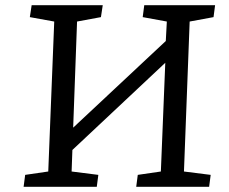

<svg xmlns="http://www.w3.org/2000/svg" viewBox="-20 -720 882 740"><path d="M617 -478 259 -142 256 -59 359 -46 353 0H71L77 -46L166 -59L189 -637L95 -654L102 -700H376L369 -654L277 -637L262 -228L619 -562L623 -637L530 -654L536 -700H809L803 -654L711 -637L689 -59L792 -46L786 0H505L511 -46L600 -59Z"/></svg>

Font: Literata 7pt
Style: Italic
Weight: 400
Italic angle: -2°
Designer: Latin by Veronika Burian and Jose Scaglione. Greek by Irene Vlachou. Cyrillic by Vera Evstafieva
Foundry: TypeTogether
Version: Version 3.002